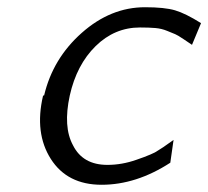

<svg xmlns="http://www.w3.org/2000/svg" viewBox="-20 -502 576 531"><path d="M99 -237Q100 -238 100 -238H102Q126 -340 206 -411Q286 -482 381 -482Q435 -482 464 -473.5Q493 -465 536 -438L511 -378Q505 -382 488 -393.5Q471 -405 464.5 -407.5Q458 -410 442.5 -416.5Q427 -423 409.5 -424.5Q392 -426 367 -426Q297 -426 244.5 -374.5Q192 -323 173 -238Q154 -151 182 -100Q209 -46 277 -46Q317 -46 357 -60Q369 -64 378 -67.5Q387 -71 395.5 -74.5Q404 -78 408.5 -80.5Q413 -83 420.5 -88Q428 -93 431.5 -95Q435 -97 445 -104.5Q455 -112 460 -115L451 -52Q357 9 261 9Q166 9 120.5 -62.5Q75 -134 99 -237Z"/></svg>

Font: Coval
Style: ExtraLight Italic
Weight: 200
Foundry: Context Ltd
Version: Version 001.000